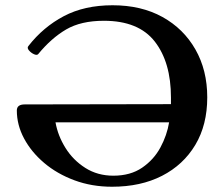

<svg xmlns="http://www.w3.org/2000/svg" viewBox="-20 -697 836 730"><path d="M406 13Q329 13 263 -11.5Q197 -36 148 -77.5Q99 -119 71.5 -170.5Q44 -222 44 -277Q44 -300 74 -300L630 -301Q630 -307 630 -313.5Q630 -320 630 -326Q630 -460 568.5 -539Q507 -618 375 -618Q288 -618 231.5 -585Q175 -552 125 -491Q120 -486 109 -491Q98 -496 90 -505.5Q82 -515 88 -522Q144 -594 222.5 -635.5Q301 -677 408 -677Q517 -677 597.5 -632.5Q678 -588 723 -509Q768 -430 768 -327Q768 -222 722.5 -146Q677 -70 596 -28.5Q515 13 406 13ZM411 -29Q476 -29 520.5 -59.5Q565 -90 590 -136.5Q615 -183 623 -232H191Q200 -181 229 -134.5Q258 -88 304.5 -58.5Q351 -29 411 -29Z"/></svg>

Font: Junicode SmExp
Style: Bold
Weight: 700
Width: 6
Designer: Peter S. Baker
Version: Version 2.205; ttfautohint (v1.8.4)